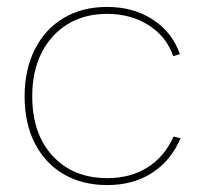

<svg xmlns="http://www.w3.org/2000/svg" viewBox="-20 -527 593 554"><path d="M290 7Q217 7 163.5 -24.5Q110 -56 80.5 -113.5Q51 -171 51 -249Q51 -326 80.5 -384.5Q110 -443 163.5 -475Q217 -507 289 -507Q365 -507 421 -470.5Q477 -434 499 -371L480 -365Q460 -422 408.5 -454.5Q357 -487 289 -487Q224 -487 175.5 -457.5Q127 -428 100 -374.5Q73 -321 73 -249Q73 -141 132 -77Q191 -13 290 -13Q356 -13 405 -43.5Q454 -74 481 -133L501 -128Q473 -63 418.5 -28Q364 7 290 7Z"/></svg>

Font: Albert Sans Thin
Style: Regular
Weight: 250
Designer: Andreas Rasmussen
Foundry: a.Foundry
Version: Version 1.025